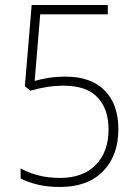

<svg xmlns="http://www.w3.org/2000/svg" viewBox="-20 -734 551 764"><path d="M219 10Q169 10 129.5 0.5Q90 -9 62 -24V-64Q92 -47 131.5 -36.5Q171 -26 219 -26Q311 -26 361.5 -78.5Q412 -131 412 -219Q412 -300 368 -346.5Q324 -393 234 -393Q198 -393 164.5 -387.5Q131 -382 101 -373L79 -391L106 -714H409V-677H140L118 -412Q142 -419 173 -424Q204 -429 242 -429Q342 -429 396.5 -374Q451 -319 451 -220Q451 -114 389.5 -52Q328 10 219 10Z"/></svg>

Font: Noto Sans Tamil SemiCondensed ExtraLight
Style: Regular
Weight: 200
Width: 4
Designer: Jelle Bosma - Monotype Design Team
Foundry: Monotype Imaging Inc.
Version: Version 2.004; ttfautohint (v1.8.4.7-5d5b)